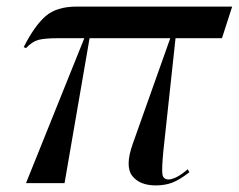

<svg xmlns="http://www.w3.org/2000/svg" viewBox="-20 -556 725 583"><path d="M59 0 236 -440H158Q116 -440 97 -435Q78 -430 59 -410L52 -413Q85 -478 118.5 -507Q152 -536 213 -536H685L654 -440H513L476 -97Q471 -45 473 -28Q475 -11 492 -11Q500 -11 514.5 -17.5Q529 -24 550 -42L555 -33Q524 -9 502 -1Q480 7 453 7Q404 7 381.5 -22Q359 -51 383 -119L497 -440H252L176 0Z"/></svg>

Font: Noto Serif Display Medium
Style: Italic
Weight: 500
Italic angle: -12°
Designer: Monotype Design Team
Foundry: Monotype Imaging Inc.
Version: Version 2.009